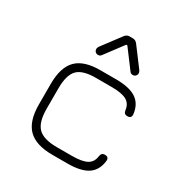

<svg xmlns="http://www.w3.org/2000/svg" viewBox="-158 -789 866 910"><g transform="rotate(30 275.5 -334.5)"><path d="M205 -518Q196 -518 190 -524Q184 -530 184 -539Q184 -544 188 -552L266 -656Q276 -669 291 -669H309Q324 -669 334 -656L412 -552Q416 -544 416 -539Q416 -530 410 -524Q404 -518 395 -518Q384 -518 378 -527L303 -627H297L222 -527Q216 -518 205 -518ZM255 0Q164 0 122 -42Q80 -84 80 -175V-287Q80 -379 122 -420.5Q164 -462 255 -461H337Q411 -461 448 -436Q485 -411 491 -358Q493 -336 470 -336Q452 -336 449 -356Q445 -390 419 -404.5Q393 -419 337 -419H255Q181 -420 151.5 -390.5Q122 -361 122 -287V-175Q122 -102 152 -72Q182 -42 255 -42H337Q393 -42 419 -56.5Q445 -71 449 -105Q452 -125 470 -125Q493 -125 491 -103Q485 -50 448 -25Q411 0 337 0Z"/></g></svg>

Font: Jura Light
Style: Regular
Weight: 300
Designer: Daniel Johnson, Alexei Vanyashin
Foundry: Daniel Johnson
Version: Version 5.103